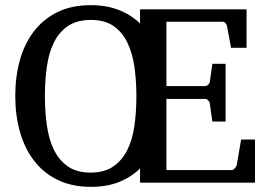

<svg xmlns="http://www.w3.org/2000/svg" viewBox="-20 -707 1039 743"><path d="M507.8 -334Q507.8 -395 500 -449Q492.2 -502.9 472.4 -543.2Q452.6 -583.5 418.7 -606.7Q384.8 -629.9 332 -629.9Q277.8 -629.9 243.2 -606.4Q208.5 -583 188.7 -542.7Q168.9 -502.4 161.4 -449Q153.8 -395.5 153.8 -335.9Q153.8 -275.9 161.4 -221.9Q168.9 -168 188.7 -127.4Q208.5 -86.9 242.7 -63Q276.9 -39.1 330.1 -39.1Q384.3 -39.1 418.7 -63Q453.1 -86.9 472.9 -127.2Q492.7 -167.5 500.2 -220.9Q507.8 -274.4 507.8 -334ZM522 0V-55.2Q487.3 -21 439.9 -2.4Q392.6 16.1 332 16.1Q258.8 16.1 203.9 -10.5Q148.9 -37.1 112.3 -84.5Q75.7 -131.8 57.4 -196Q39.1 -260.3 39.1 -335.9Q39.1 -409.2 56.6 -473.1Q74.2 -537.1 110.4 -584.7Q146.5 -632.3 201.4 -659.7Q256.3 -687 331.1 -687Q392.1 -687 439.7 -668.5Q487.3 -649.9 522 -616.2V-670.9H934.1V-522H874L858.9 -604Q857.9 -611.3 852.8 -617.2Q847.7 -623 840.8 -623H624V-374H773.9Q780.8 -374 786.4 -379.9Q792 -385.7 792 -391.1L801.8 -460H853V-236.8H801.8L792 -306.2Q792 -311.5 786.1 -317.9Q780.3 -324.2 773.9 -324.2H624V-48.8H877Q882.8 -48.8 888.7 -55.7Q894.5 -62.5 896 -67.9L913.1 -167H966.8V0Z"/></svg>

Font: Charis SIL Viet
Style: Regular
Weight: 400
Foundry: SIL International
Version: Version 5.000